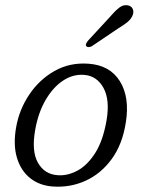

<svg xmlns="http://www.w3.org/2000/svg" viewBox="-20 -707 545 737"><path d="M319 -462.5Q401.5 -457 440 -395.5Q478.5 -334 463 -237Q450 -153 408.8 -96.5Q367.5 -40 308.5 -13.2Q249.5 13.5 183.5 9Q132 5.5 96 -23Q60 -51.5 45 -101.5Q30 -151.5 42 -219Q54 -287 92.5 -344.2Q131 -401.5 189.2 -434.5Q247.5 -467.5 319 -462.5ZM201 -34.5Q239 -31.5 277.2 -52Q315.5 -72.5 345.5 -119.8Q375.5 -167 389 -245Q402.5 -324 377 -370Q351.5 -416 303 -419.5Q260 -423 221.5 -397.2Q183 -371.5 154.8 -322.8Q126.5 -274 115 -208Q100.5 -126 125.8 -82Q151 -38 201 -34.5ZM400.5 -640.5Q420.5 -664 436.8 -677Q453 -690 471 -686.5Q485 -683.5 489.8 -672Q494.5 -660.5 488.5 -647Q482.5 -633 469 -622Q455.5 -611 436 -599.5L331.5 -529Q326 -526.5 320.2 -526.2Q314.5 -526 311.5 -529.5Q308 -534 310.8 -539.8Q313.5 -545.5 318 -551Z"/></svg>

Font: Fraunces 9pt S100 Light
Style: Italic
Weight: 300
Italic angle: -16°
Version: Version 1.000; ttfautohint (v1.8.3)